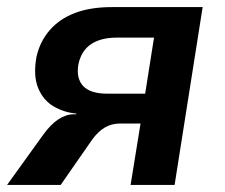

<svg xmlns="http://www.w3.org/2000/svg" viewBox="-21 -521 633 541"><path d="M-1 0 99 -139Q121 -170 143 -184.5Q165 -199 187 -199H194V-201Q160 -204 130.5 -221Q101 -238 86.5 -273Q72 -308 82 -362Q92 -405 119.5 -436.5Q147 -468 190.5 -484.5Q234 -501 294 -501H550L471 0H347L375 -173H318Q293 -173 274 -161.5Q255 -150 239 -128L150 0ZM282 -257H388L413 -415H308Q263 -415 235.5 -396.5Q208 -378 200 -340Q193 -301 213 -279Q233 -257 282 -257Z"/></svg>

Font: Nunito Sans 7pt SemiCondensed
Style: Bold Italic
Weight: 700
Width: 4
Italic angle: -9°
Designer: Vernon Adams
Foundry: Vernon Adams
Version: Version 3.101;gftools[0.9.27]